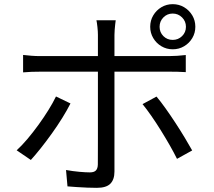

<svg xmlns="http://www.w3.org/2000/svg" viewBox="-20 -869 1040 932"><path d="M754.7 -738.9Q754.7 -712.2 773.1 -693.7Q791.6 -675.3 818.3 -675.3Q845 -675.3 863.8 -693.7Q882.6 -712.2 882.6 -738.9Q882.6 -765.6 863.8 -784.4Q845 -803.2 818.3 -803.2Q791.6 -803.2 773.1 -784.4Q754.7 -765.6 754.7 -738.9ZM709.1 -738.9Q709.1 -769.5 723.9 -794.3Q738.6 -819.2 763.5 -834Q788.4 -848.8 818.3 -848.8Q848.9 -848.8 873.7 -834Q898.6 -819.2 913.4 -794.3Q928.2 -769.5 928.2 -738.9Q928.2 -709 913.4 -684.1Q898.6 -659.2 873.7 -644.5Q848.9 -629.7 818.3 -629.7Q788.4 -629.7 763.5 -644.5Q738.6 -659.2 723.9 -684.1Q709.1 -709 709.1 -738.9ZM541.7 -770.7Q540.7 -763.7 539.2 -750.9Q537.8 -738.1 536.7 -724.2Q535.6 -710.3 535.6 -699.3Q535.6 -673.2 535.6 -639Q535.6 -604.7 535.6 -571.7Q535.6 -538.6 535.6 -514Q535.6 -494 535.6 -455.9Q535.6 -417.9 535.6 -370.1Q535.6 -322.3 535.6 -271.7Q535.6 -221 535.6 -174.1Q535.6 -127.1 535.6 -90.9Q535.6 -54.7 535.6 -36.6Q535.6 2.7 515.6 22.8Q495.7 42.8 449.9 42.8Q429 42.8 403.5 41.8Q378 40.8 353.1 39.1Q328.3 37.4 307.6 35.7L300.5 -43.8Q333.7 -37.8 365.1 -35Q396.4 -32.2 416.2 -32.2Q436.4 -32.2 445.5 -41.5Q454.5 -50.9 454.9 -70.5Q454.9 -84.2 455.1 -118.5Q455.3 -152.8 455.3 -198.6Q455.3 -244.5 455.3 -294.7Q455.3 -344.9 455.3 -390.4Q455.3 -435.9 455.3 -468.9Q455.3 -502 455.3 -514Q455.3 -531.3 455.3 -565.4Q455.3 -599.4 455.3 -636.6Q455.3 -673.8 455.3 -699.7Q455.3 -716.5 452.9 -738.1Q450.5 -759.8 448.1 -770.7ZM92.1 -602.3Q113.3 -599.9 133.3 -598.3Q153.2 -596.7 176.9 -596.7Q189.2 -596.7 226.2 -596.7Q263.1 -596.7 315.5 -596.7Q368 -596.7 428.1 -596.7Q488.2 -596.7 548.5 -596.7Q608.9 -596.7 661.3 -596.7Q713.7 -596.7 750.5 -596.7Q787.3 -596.7 800 -596.7Q817.5 -596.7 840.4 -598.1Q863.2 -599.5 881.8 -601.9V-518.9Q862.3 -520.3 840.8 -520.7Q819.3 -521.1 801 -521.1Q788.3 -521.1 751.7 -521.1Q715.1 -521.1 662.7 -521.1Q610.3 -521.1 550.1 -521.1Q490 -521.1 429.9 -521.1Q369.7 -521.1 317.1 -521.1Q264.5 -521.1 227.5 -521.1Q190.6 -521.1 177.5 -521.1Q154.9 -521.1 133.6 -520.4Q112.3 -519.7 92.1 -517.7ZM322.1 -366.8Q305.9 -334.6 282.4 -296.7Q258.8 -258.7 231.3 -220.4Q203.8 -182.1 177.4 -148.9Q150.9 -115.7 129.7 -92.5L60.9 -139.4Q85.9 -162.2 113.2 -194.4Q140.4 -226.7 166.6 -262.8Q192.8 -298.9 214.9 -334.5Q237 -370.1 251.8 -400.7ZM739.8 -400.2Q760 -376.2 783.6 -343Q807.3 -309.8 831.6 -272.6Q855.9 -235.4 876.9 -200.5Q897.9 -165.7 912.9 -138.7L839.2 -97.9Q824.6 -127.6 804.1 -163.6Q783.6 -199.5 760.6 -236.5Q737.6 -273.5 714.4 -306.8Q691.3 -340 671.9 -363.6Z"/></svg>

Font: Shanggu Sans SC VF
Style: Regular
Weight: 250
Designer: GuiWonder
Version: Version 1.021